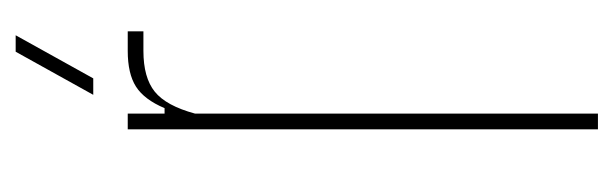

<svg xmlns="http://www.w3.org/2000/svg" viewBox="-289 -494 783 245"><g transform="rotate(-90 102.5 -371.5)"><path d="M60 0V-600H80V-553H87Q98 -579 114.5 -589.5Q131 -600 160 -600H185V-580H160Q126 -580 108 -565.5Q90 -551 80 -514V0ZM104 -644 159 -743H180L125 -644Z"/></g></svg>

Font: Big Shoulders Display Thin
Style: Regular
Weight: 100
Designer: Patric King
Foundry: XO Type Co
Version: Version 1.000; ttfautohint (v1.8.2)